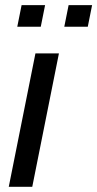

<svg xmlns="http://www.w3.org/2000/svg" viewBox="-20 -718 374 738"><path d="M206.5 -512.7 104 0H13.7L116.2 -512.7ZM334 -698.2 317.4 -615.2H227.1L243.7 -698.2ZM153.3 -698.2 136.7 -615.2H46.4L63 -698.2Z"/></svg>

Font: Sansation
Style: Italic
Weight: 400
Designer: Bernd Montag
Version: Version 1.301